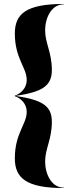

<svg xmlns="http://www.w3.org/2000/svg" viewBox="-20 -800 372 970"><path d="M302 150V148C240 148 208 79 208 16C208 -50 242 -95 242 -185C242 -267.5 190 -295.5 58.5 -315.5C189 -335 242 -363 242 -446C242 -536 208 -581 208 -647C208 -710 240 -778 302 -778V-780C112 -780 55 -730 55 -631C55 -504 115 -459 115 -396C115 -355 85 -327 55 -317V-314C85 -304 115 -276 115 -235C115 -172 55 -127 55 0C55 99 112 150 302 150Z"/></svg>

Font: Bodoni* 96pt
Style: Bold
Weight: 700
Version: Version 2.3